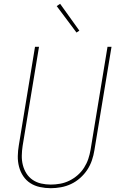

<svg xmlns="http://www.w3.org/2000/svg" viewBox="-20 -981 640 1009"><path d="M247 8Q218 8 190 2Q162 -4 139.5 -18.5Q117 -33 102 -55.5Q87 -78 80 -105Q73 -132 73.5 -160.5Q74 -189 79 -218L164 -735H185L99 -215Q95 -189 94.5 -163.5Q94 -138 100 -114Q106 -90 119 -69.5Q132 -49 152 -35.5Q172 -22 196.5 -16.5Q221 -11 247 -11Q271 -11 296 -15.5Q321 -20 344.5 -31.5Q368 -43 388 -60.5Q408 -78 422 -100Q436 -122 444 -146Q452 -170 456 -194L545 -735H566L476 -191Q472 -165 463 -138.5Q454 -112 438.5 -88.5Q423 -65 401 -45.5Q379 -26 353.5 -14Q328 -2 300.5 3Q273 8 247 8ZM382 -810 278 -949 296 -961 397 -820Z"/></svg>

Font: Iosevka SS04 Thin Extended
Style: Italic
Weight: 100
Width: 7
Italic angle: -9°
Monospace: yes
Designer: Belleve Invis
Foundry: Belleve Invis
Version: Version 19.0.0; ttfautohint (v1.8.4)